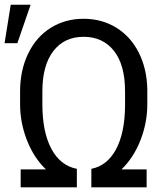

<svg xmlns="http://www.w3.org/2000/svg" viewBox="-21 -801 716 821"><path d="M369.6 -79.1Q437 -92.3 474.6 -161.6Q512.2 -231 513.7 -345.2V-410.6Q513.7 -523.4 466.3 -583.5Q418.9 -643.6 336.4 -643.6Q253.9 -643.6 207 -582.5Q160.2 -521.5 160.2 -409.7V-354.5Q160.2 -237.3 198.5 -165Q236.8 -92.8 307.6 -79.1V0H67.4V-76.7H175.3Q123.5 -126.5 94.2 -201.4Q64.9 -276.4 64.9 -355.5V-409.7Q64.9 -500.5 99.4 -571.8Q133.8 -643.1 195.8 -681.9Q257.8 -720.7 336.4 -720.7Q414.6 -720.7 476.3 -682.6Q538.1 -644.5 572.8 -575.2Q607.4 -505.9 608.9 -418V-354.5Q608.9 -276.4 579.6 -201.4Q550.3 -126.5 498.5 -76.7H606V0H369.6ZM24.9 -780.8H109.9L53.2 -616.2H-1.5Z"/></svg>

Font: RobotoInd
Style: Regular
Weight: 400
Designer: Google
Version: Version 2.001101; 2014